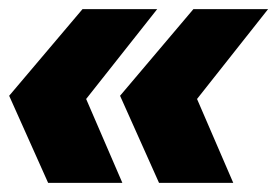

<svg xmlns="http://www.w3.org/2000/svg" viewBox="-29 -479 605 419"><path d="M314 -459 159 -263 238 -80H76L-9 -270L151 -459ZM556 -459 401 -263 480 -80H318L233 -270L393 -459Z"/></svg>

Font: Gontserrat ExtraBold
Style: Italic
Weight: 800
Italic angle: -11.3°
Designer: Julieta Ulanovsky
Foundry: Julieta Ulanovsky
Version: Version 6.001